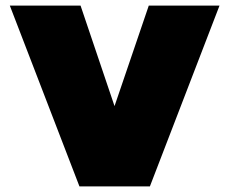

<svg xmlns="http://www.w3.org/2000/svg" viewBox="-20 -664 817 684"><path d="M263 0 15 -644H267L388 -286L510 -644H762L514 0Z"/></svg>

Font: Boz Display
Style: Regular
Weight: 900
Version: Version 2.000; ttfautohint (v1.8.3)